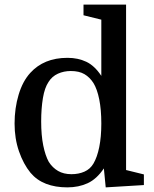

<svg xmlns="http://www.w3.org/2000/svg" viewBox="-20 -800 665 830"><path d="M43 -266Q43 -332 60.5 -390.5Q78 -449 111 -485Q140 -517 180 -533.5Q220 -550 272 -550Q317 -550 353 -533Q389 -516 418 -472V-715L341 -734V-780H525V-65L602 -46V0L437 10L429 -72Q398 -26 359 -8Q320 10 271 10Q219 10 179 -5.5Q139 -21 112 -53Q81 -91 62 -146Q43 -201 43 -266ZM418 -266Q418 -326 409 -370.5Q400 -415 384 -441Q368 -466 345 -479.5Q322 -493 286 -493Q256 -493 230.5 -481.5Q205 -470 190 -446Q173 -421 165.5 -376Q158 -331 158 -275Q158 -215 167 -171Q176 -127 191 -100Q207 -75 231 -61Q255 -47 289 -47Q320 -47 345 -58Q370 -69 384 -93Q400 -120 409 -164Q418 -208 418 -266Z"/></svg>

Font: Domine Medium
Style: Regular
Weight: 500
Designer: Pablo Impallari, Rodrigo Fuenzalida, Brenda Gallo
Foundry: Pablo Impallari, Rodrigo Fuenzalida, Brenda Gallo
Version: Version 2.000